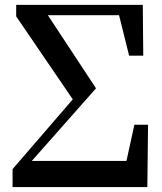

<svg xmlns="http://www.w3.org/2000/svg" viewBox="-20 -762 660 782"><path d="M527.3 -253.9H583L580.1 0H31.2V-73.2L276.4 -357.4L45.9 -695.3V-742.2H561.5L563.5 -535.2H505.9L464.8 -700.2H174.8L371.1 -402.3L109.4 -106.4H495.1Z"/></svg>

Font: Bpmf Zihi Serif Bold
Style: Bold
Weight: 700
Foundry: But Ko
Version: Version 1.320